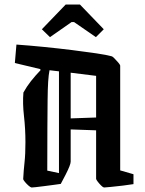

<svg xmlns="http://www.w3.org/2000/svg" viewBox="-20 -823 642 853"><path d="M84 -412Q99 -439 117.5 -462.5Q136 -486 160 -511L159 -516L46 -543L53 -625Q110 -621 175 -614.5Q240 -608 300.5 -600.5Q361 -593 408 -586Q455 -579 476 -573Q479 -573 488 -564Q497 -555 505.5 -545Q514 -535 514 -531V-66L573 -49V-5Q556 -2 526.5 1.5Q497 5 472 7.5Q447 10 442 10Q437 9 429 1Q421 -7 414.5 -15.5Q408 -24 407 -28V-244L294 -248V-105Q294 -91 272 -48L250 -6Q238 -4 217.5 -1.5Q197 1 175.5 4Q154 7 138.5 8.5Q123 10 120 10Q115 9 106.5 1.5Q98 -6 91 -14.5Q84 -23 83 -27Q85 -66 89 -102Q93 -138 93 -191Q93 -251 86.5 -307.5Q80 -364 84 -412ZM190 -65 242 -54V-506L200 -511Q196 -491 194 -460Q192 -429 191.5 -379Q191 -329 190.5 -252.5Q190 -176 190 -65ZM407 -486 294 -500V-297L407 -301ZM202 -658 166 -693 272 -803H335L441 -693L406 -658L309 -725H298Z"/></svg>

Font: Grenze Gotisch Medium
Style: Regular
Weight: 500
Designer: Renata Polastri
Foundry: Omnibus-Type
Version: Version 1.001